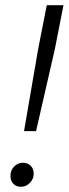

<svg xmlns="http://www.w3.org/2000/svg" viewBox="-20 -707 263 735"><path d="M223 -687 190 -519 118 -205H72L126 -519L159 -687ZM109 -42Q109 -22 94.5 -7Q80 8 60 8Q42 8 31 -3.5Q20 -15 20 -34Q20 -55 34 -69.5Q48 -84 68 -84Q86 -84 97.5 -72.5Q109 -61 109 -42Z"/></svg>

Font: Gontserrat Light
Style: Italic
Weight: 300
Italic angle: -11.3°
Designer: Julieta Ulanovsky
Foundry: Julieta Ulanovsky
Version: Version 6.001